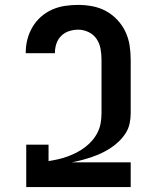

<svg xmlns="http://www.w3.org/2000/svg" viewBox="-20 -763 640 783"><path d="M87 0V-173H178V-106Q197 -109 217 -113.5Q237 -118 256 -125Q275 -132 292.5 -141Q310 -150 326.5 -162.5Q343 -175 356 -190Q369 -205 378 -223Q387 -241 390.5 -261Q394 -281 394 -301V-520Q394 -542 390 -564Q386 -586 374 -604Q362 -622 341.5 -632Q321 -642 299 -642Q280 -642 261.5 -636Q243 -630 229.5 -616.5Q216 -603 210 -585Q204 -567 204 -548V-546H85V-550Q85 -577 92 -603.5Q99 -630 113 -653.5Q127 -677 147.5 -695Q168 -713 193 -724Q218 -735 245 -739Q272 -743 299 -743Q328 -743 357 -737.5Q386 -732 412 -718Q438 -704 458.5 -682Q479 -660 491.5 -633.5Q504 -607 508.5 -578Q513 -549 513 -520V-301Q513 -280 508.5 -259Q504 -238 492.5 -220Q481 -202 465.5 -187Q450 -172 432 -160Q414 -148 395 -139Q376 -130 355.5 -123Q335 -116 314.5 -110.5Q294 -105 273 -101H513V0Z"/></svg>

Font: Iosevka HT Extended
Style: Bold
Weight: 700
Width: 7
Monospace: yes
Designer: Belleve Invis
Foundry: Belleve Invis
Version: Version 32.3.0; ttfautohint (v1.8.4)